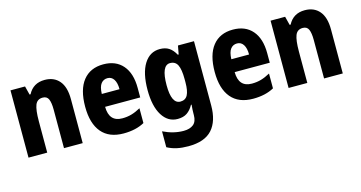

<svg xmlns="http://www.w3.org/2000/svg" viewBox="-82 -918 2848 1516"><g transform="rotate(-15 1341.5 -160.0)"><path d="M339 -560Q415 -560 458 -509.5Q501 -459 501 -360V0H348V-315Q348 -371 335.5 -400Q323 -429 288 -429Q243 -429 227 -388.5Q211 -348 211 -256V0H58V-550H177L195 -479H203Q245 -560 339 -560Z M818 -559Q920 -559 976.5 -493.5Q1033 -428 1033 -309V-231H746Q747 -108 855 -108Q895 -108 930 -118Q965 -128 1005 -150V-29Q935 10 834 10Q716 10 655 -62.5Q594 -135 594 -272Q594 -412 652.5 -485.5Q711 -559 818 -559ZM822 -445Q789 -445 769 -419.5Q749 -394 747 -336H892Q892 -388 873.5 -416.5Q855 -445 822 -445Z M1280 -560Q1324 -560 1354 -541Q1384 -522 1407 -480H1414L1427 -550H1558V-25Q1558 103 1496.5 171.5Q1435 240 1302 240Q1250 240 1208.5 231Q1167 222 1130 202V72Q1214 113 1297 113Q1348 113 1377 89.5Q1406 66 1406 13V4Q1406 -12 1407 -33Q1408 -54 1410 -71H1405Q1383 -31 1353 -10.5Q1323 10 1276 10Q1197 10 1150.5 -64.5Q1104 -139 1104 -272Q1104 -409 1151 -484.5Q1198 -560 1280 -560ZM1330 -432Q1259 -432 1259 -270Q1259 -117 1332 -117Q1373 -117 1391 -150.5Q1409 -184 1409 -254V-280Q1409 -359 1391 -395.5Q1373 -432 1330 -432Z M1877 -559Q1979 -559 2035.5 -493.5Q2092 -428 2092 -309V-231H1805Q1806 -108 1914 -108Q1954 -108 1989 -118Q2024 -128 2064 -150V-29Q1994 10 1893 10Q1775 10 1714 -62.5Q1653 -135 1653 -272Q1653 -412 1711.5 -485.5Q1770 -559 1877 -559ZM1881 -445Q1848 -445 1828 -419.5Q1808 -394 1806 -336H1951Q1951 -388 1932.5 -416.5Q1914 -445 1881 -445Z M2465 -560Q2541 -560 2584 -509.5Q2627 -459 2627 -360V0H2474V-315Q2474 -371 2461.5 -400Q2449 -429 2414 -429Q2369 -429 2353 -388.5Q2337 -348 2337 -256V0H2184V-550H2303L2321 -479H2329Q2371 -560 2465 -560Z"/></g></svg>

Font: Noto Sans Hebrew Condensed ExtraBold
Style: Regular
Weight: 800
Width: 3
Designer: Monotype Design Team
Foundry: Monotype Imaging Inc.
Version: Version 2.004; ttfautohint (v1.8.4.7-5d5b)